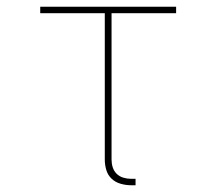

<svg xmlns="http://www.w3.org/2000/svg" viewBox="-20 -540 640 568"><path d="M381 8H367Q352 8 336.5 3.5Q321 -1 310 -11.5Q299 -22 294.5 -37Q290 -52 290 -68V-501H99V-520H501V-501H310V-68Q310 -56 313.5 -45Q317 -34 325 -26Q333 -18 344.5 -14.5Q356 -11 367 -11H381Z"/></svg>

Font: Iosevka Aile Thin
Style: Regular
Weight: 100
Designer: Belleve Invis
Foundry: Belleve Invis
Version: Version 31.1.0; ttfautohint (v1.8.4)